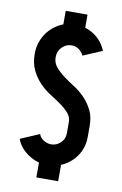

<svg xmlns="http://www.w3.org/2000/svg" viewBox="-83 -767 519 815"><g transform="rotate(10 176.5 -360.0)"><path d="M35 -518Q35 -549 46.5 -576.5Q58 -604 78 -624.5Q98 -645 124.5 -657Q151 -669 181 -669Q228 -669 264.5 -645Q301 -621 318 -579L236 -544Q228 -560 214.5 -569.5Q201 -579 184 -579Q160 -579 142.5 -561.5Q125 -544 125 -518Q125 -494 139.5 -476.5Q154 -459 175 -443Q196 -427 221.5 -411Q247 -395 268 -373.5Q289 -352 303.5 -323.5Q318 -295 318 -255V-207Q318 -176 306.5 -149.5Q295 -123 274.5 -103Q254 -83 227 -71.5Q200 -60 170 -60Q149 -60 128 -66.5Q107 -73 88.5 -85Q70 -97 56 -113.5Q42 -130 35 -150L117 -185Q122 -169 138 -159.5Q154 -150 170 -150Q193 -150 210.5 -166.5Q228 -183 228 -207V-256Q228 -278 213.5 -294.5Q199 -311 178 -326Q157 -341 131.5 -357Q106 -373 85 -395Q64 -417 49.5 -446.5Q35 -476 35 -518ZM133 -95H227V-1H133ZM133 -719H227V-625H133Z"/></g></svg>

Font: Berliner Wand
Style: Regular
Weight: 400
Designer: Peter Wiegel
Foundry: Peter Wiegel
Version: Version 1.000